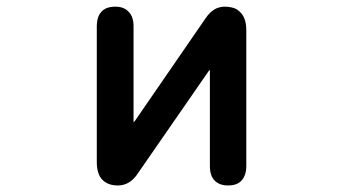

<svg xmlns="http://www.w3.org/2000/svg" viewBox="-20 -530 1040 582"><path d="M636.7 -504.9Q649.4 -509.8 660.6 -509.8Q671.9 -509.8 680.7 -507.8Q697.3 -504.9 708 -493.2Q726.6 -475.6 726.6 -438.5V-27.3Q726.6 2.9 710.9 18.6Q697.3 32.2 671.4 32.2Q645.5 32.2 630.9 17.6Q616.2 2.9 616.2 -27.3V-312.5Q616.2 -316.4 615.2 -318.4Q615.2 -318.4 397.5 -3.9Q374 32.2 336.9 32.2Q307.6 32.2 290.5 15.1Q273.4 -2 273.4 -39.1V-450.2Q273.4 -490.2 299.8 -503.9Q312.5 -509.8 329.1 -509.8Q355.5 -509.8 369.1 -495.1Q384.8 -480.5 384.8 -450.2V-164.1V-159.2Q385.7 -160.2 388.7 -163.1L602.5 -473.6Q617.2 -496.1 636.7 -504.9Z"/></svg>

Font: FakePearl
Style: SemiBold
Weight: 400
Version: Version 1.2